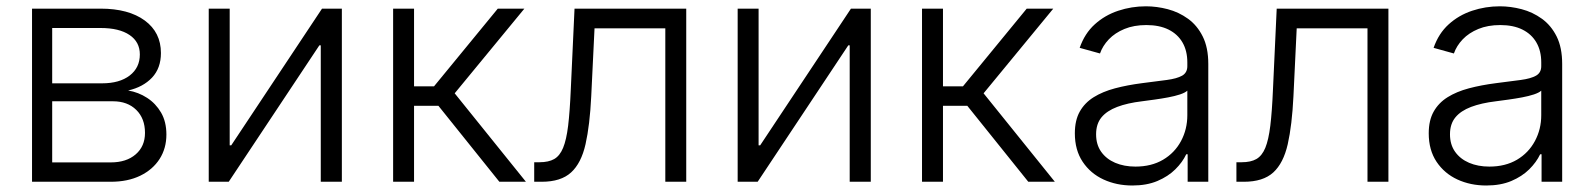

<svg xmlns="http://www.w3.org/2000/svg" viewBox="-20 -568 4982 600"><path d="M80.1 0V-541H294.4Q381.8 -541 432.4 -503.9Q482.9 -466.8 482.9 -402.3Q482.9 -355 455.1 -325.4Q427.2 -295.9 380.4 -285.2Q412.6 -279.8 439.7 -262.2Q466.8 -244.6 483.4 -216.1Q500 -187.5 500 -147.5Q500 -104.5 478.8 -71.3Q457.5 -38.1 418.5 -19Q379.4 0 326.2 0ZM143.1 -60.5H326.2Q375 -60.5 404.1 -85.7Q433.1 -110.8 433.1 -152.8Q433.1 -197.8 405.8 -224.6Q378.4 -251.5 333 -251.5H143.1ZM143.1 -307.6H298.8Q353.5 -307.6 385.3 -332Q417 -356.4 417 -397.9Q417 -437 384.8 -458.7Q352.5 -480.5 294.4 -480.5H143.1Z M1048.3 0H982.4V-426.3H978L694.8 0H632.3V-541H697.8V-113.8H702.6L986.3 -541H1048.3Z M1208.5 0V-541H1273.9V-298.3H1336.4L1535.6 -541H1618.7L1400.9 -276.4L1623.5 0H1540.5L1350.1 -237.3H1273.9V0Z M1649.4 0V-61H1666Q1694.3 -61 1711.9 -71Q1729.5 -81.1 1739.7 -106Q1750 -130.9 1755.4 -175Q1760.7 -219.2 1763.7 -288.1L1775.4 -541H2124.5V0H2059.1V-479.5H1837.9L1827.6 -267.1Q1823.2 -176.8 1809.8 -117.4Q1796.4 -58.1 1764.6 -29.1Q1732.9 0 1672.9 0Z M2701.2 0H2635.3V-426.3H2630.9L2347.7 0H2285.2V-541H2350.6V-113.8H2355.5L2639.2 -541H2701.2Z M2861.3 0V-541H2926.8V-298.3H2989.3L3188.5 -541H3271.5L3053.7 -276.4L3276.4 0H3193.4L3002.9 -237.3H2926.8V0Z M3518.6 11.7Q3469.2 11.7 3428.5 -7.1Q3387.7 -25.9 3363.3 -62.5Q3338.9 -99.1 3338.9 -151.4Q3338.9 -191.9 3354.2 -219.2Q3369.6 -246.6 3397.7 -264.2Q3425.8 -281.7 3464.4 -292Q3502.9 -302.2 3548.8 -308.1Q3594.7 -314 3626.2 -318.1Q3657.7 -322.3 3674.1 -331.5Q3690.4 -340.8 3690.4 -361.3V-373Q3690.4 -409.2 3675.3 -435.3Q3660.2 -461.4 3631.6 -475.6Q3603 -489.7 3562.5 -489.7Q3523.4 -489.7 3493.9 -477.5Q3464.4 -465.3 3445.1 -445.1Q3425.8 -424.8 3417.5 -400.9L3354 -418.5Q3369.6 -463.4 3401.1 -491.9Q3432.6 -520.5 3474.4 -534.4Q3516.1 -548.3 3561 -548.3Q3594.7 -548.3 3629.2 -539.3Q3663.6 -530.3 3692.4 -509.5Q3721.2 -488.8 3738.5 -454.1Q3755.9 -419.4 3755.9 -368.2V0H3691.4V-85.9H3687Q3675.3 -61 3652.8 -38.8Q3630.4 -16.6 3596.9 -2.4Q3563.5 11.7 3518.6 11.7ZM3528.3 -47.4Q3578.1 -47.4 3614.5 -68.8Q3650.9 -90.3 3670.7 -127.2Q3690.4 -164.1 3690.4 -208V-284.7Q3683.6 -278.3 3667.5 -272.9Q3651.4 -267.6 3630.6 -263.7Q3609.9 -259.8 3588.1 -256.8Q3566.4 -253.9 3548.8 -251.5Q3503.4 -246.1 3471.2 -233.9Q3439 -221.7 3422.1 -201.2Q3405.3 -180.7 3405.3 -148.4Q3405.3 -116.2 3421.1 -93.8Q3437 -71.3 3464.8 -59.3Q3492.7 -47.4 3528.3 -47.4Z M3843.8 0V-61H3860.4Q3888.7 -61 3906.2 -71Q3923.8 -81.1 3934.1 -106Q3944.3 -130.9 3949.7 -175Q3955.1 -219.2 3958 -288.1L3969.7 -541H4318.8V0H4253.4V-479.5H4032.2L4022 -267.1Q4017.6 -176.8 4004.2 -117.4Q3990.7 -58.1 3959 -29.1Q3927.2 0 3867.2 0Z M4624.5 11.7Q4575.2 11.7 4534.4 -7.1Q4493.7 -25.9 4469.2 -62.5Q4444.8 -99.1 4444.8 -151.4Q4444.8 -191.9 4460.2 -219.2Q4475.6 -246.6 4503.7 -264.2Q4531.7 -281.7 4570.3 -292Q4608.9 -302.2 4654.8 -308.1Q4700.7 -314 4732.2 -318.1Q4763.7 -322.3 4780 -331.5Q4796.4 -340.8 4796.4 -361.3V-373Q4796.4 -409.2 4781.2 -435.3Q4766.1 -461.4 4737.5 -475.6Q4709 -489.7 4668.5 -489.7Q4629.4 -489.7 4599.9 -477.5Q4570.3 -465.3 4551 -445.1Q4531.7 -424.8 4523.4 -400.9L4460 -418.5Q4475.6 -463.4 4507.1 -491.9Q4538.6 -520.5 4580.3 -534.4Q4622.1 -548.3 4667 -548.3Q4700.7 -548.3 4735.1 -539.3Q4769.5 -530.3 4798.3 -509.5Q4827.1 -488.8 4844.5 -454.1Q4861.8 -419.4 4861.8 -368.2V0H4797.4V-85.9H4793Q4781.2 -61 4758.8 -38.8Q4736.3 -16.6 4702.9 -2.4Q4669.4 11.7 4624.5 11.7ZM4634.3 -47.4Q4684.1 -47.4 4720.5 -68.8Q4756.8 -90.3 4776.6 -127.2Q4796.4 -164.1 4796.4 -208V-284.7Q4789.6 -278.3 4773.4 -272.9Q4757.3 -267.6 4736.6 -263.7Q4715.8 -259.8 4694.1 -256.8Q4672.4 -253.9 4654.8 -251.5Q4609.4 -246.1 4577.1 -233.9Q4544.9 -221.7 4528.1 -201.2Q4511.2 -180.7 4511.2 -148.4Q4511.2 -116.2 4527.1 -93.8Q4543 -71.3 4570.8 -59.3Q4598.6 -47.4 4634.3 -47.4Z"/></svg>

Font: Inter 17pt Light
Style: Regular
Weight: 300
Version: Version 4.001;git-66647c0bb